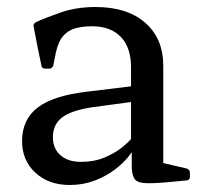

<svg xmlns="http://www.w3.org/2000/svg" viewBox="-20 -520 579 548"><path d="M179 8Q119 8 81 -27Q43 -62 43 -117Q43 -179 87.5 -213Q132 -247 226 -258L365 -275L363 -230L244 -214Q184 -205 157.5 -185Q131 -165 131 -128Q131 -96 152.5 -77Q174 -58 211 -58Q249 -58 278.5 -70.5Q308 -83 328 -99Q348 -115 356 -126L368 -113Q365 -97 349.5 -76.5Q334 -56 308.5 -36.5Q283 -17 250 -4.5Q217 8 179 8ZM354 -328Q354 -384 325 -414.5Q296 -445 243 -445Q217 -445 196 -439.5Q175 -434 160.5 -417.5Q146 -401 139 -368L132 -333Q129 -324 120 -324H109Q99 -324 98 -334Q92 -362 86.5 -389.5Q81 -417 76 -444Q74 -452 83 -457Q109 -469 153.5 -484.5Q198 -500 253 -500Q343 -500 394.5 -455Q446 -410 446 -332V-162H354ZM446 -162V-28L427 -59L513 -39Q522 -36 522 -27V-15Q522 -6 512 -5L459 0Q414 4 392 2.5Q370 1 363 -11Q356 -23 356 -48V-99L354 -107V-162Z"/></svg>

Font: Hahmlet
Style: Regular
Weight: 400
Designer: Minjoo Ham & Mark Frömberg
Foundry: hypertype
Version: Version 1.002